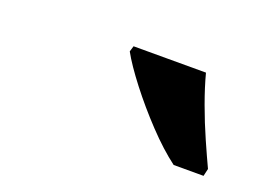

<svg xmlns="http://www.w3.org/2000/svg" viewBox="-43 -843 416 314"><g transform="rotate(20 165.0 -686.0)"><path d="M275 -606Q251 -624 225 -651.5Q199 -679 177 -707.5Q155 -736 144 -756L147 -766H273Q279 -743 289 -715.5Q299 -688 310.5 -662Q322 -636 330 -619L327 -606Z"/></g></svg>

Font: Noto Serif ExtraCondensed
Style: Bold Italic
Weight: 700
Width: 2
Italic angle: -12°
Designer: Monotype Design Team
Foundry: Monotype Imaging Inc.
Version: Version 2.013; ttfautohint (v1.8.4.7-5d5b)